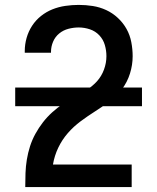

<svg xmlns="http://www.w3.org/2000/svg" viewBox="-20 -763 640 783"><path d="M83 0V-1Q83 -29 84 -57Q85 -85 89.5 -112.5Q94 -140 102.5 -166.5Q111 -193 124.5 -217.5Q138 -242 155 -264Q172 -286 193 -305Q214 -324 237 -339.5Q260 -355 284.5 -368.5Q309 -382 333 -396.5Q357 -411 375.5 -431.5Q394 -452 404 -479Q414 -506 414 -534Q414 -557 407.5 -579.5Q401 -602 385 -619Q369 -636 346.5 -643.5Q324 -651 301 -651Q280 -651 259 -645.5Q238 -640 221.5 -626.5Q205 -613 196.5 -593Q188 -573 188 -552V-548H81V-555Q81 -582 88.5 -608.5Q96 -635 111 -658Q126 -681 147.5 -698Q169 -715 194 -725Q219 -735 246.5 -739Q274 -743 301 -743Q330 -743 358.5 -738.5Q387 -734 413 -722Q439 -710 460.5 -690Q482 -670 496 -645Q510 -620 515.5 -591Q521 -562 521 -534Q521 -498 510 -463Q499 -428 477.5 -399.5Q456 -371 427 -349.5Q398 -328 368 -309Q338 -290 309 -268.5Q280 -247 256.5 -220Q233 -193 217.5 -160.5Q202 -128 196 -92H517V0ZM42 -330V-406H559V-330Z"/></svg>

Font: Iosevka Semibold Extended
Style: Regular
Weight: 600
Width: 7
Monospace: yes
Designer: Belleve Invis
Foundry: Belleve Invis
Version: Version 32.5.0; ttfautohint (v1.8.4)